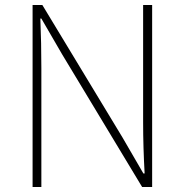

<svg xmlns="http://www.w3.org/2000/svg" viewBox="-20 -746 736 766"><path d="M110 0V-726H149L469 -197L552 -54H557Q554 -107 552.5 -157.5Q551 -208 551 -259V-726H587V0H547L228 -529L145 -672H141Q143 -621 144 -573Q145 -525 145 -473V0Z"/></svg>

Font: Noto Sans TC
Style: Regular
Weight: 100
Designer: Ryoko NISHIZUKA 西塚涼子 (kana, bopomofo & ideographs); Paul D. Hunt (Latin, Greek & Cyrillic); Sandoll Communications 산돌커뮤니
Foundry: Adobe
Version: Version 2.004;hotconv 1.0.118;makeotfexe 2.5.65603